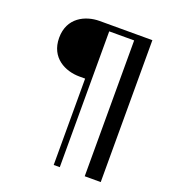

<svg xmlns="http://www.w3.org/2000/svg" viewBox="-129 -795 789 890"><g transform="rotate(20 265.0 -350.0)"><path d="M470 -700H210C140 -700 60 -662 60 -563C60 -464 140 -426 210 -426H238V0H268V-670H391V0H470Z"/></g></svg>

Font: Space Cowgirl
Style: Regular
Weight: 400
Designer: Valery Marier
Foundry: Valery Marier
Version: Version 1.000;hotconv 1.0.109;makeotfexe 2.5.65596